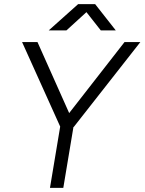

<svg xmlns="http://www.w3.org/2000/svg" viewBox="-20 -902 694 922"><path d="M288 -328 578 -700H654L334 -292ZM276 -336H340L284 0H220ZM86 -700H160L326 -328L270 -292ZM355 -882H436V-881L299 -756H214ZM365 -882H367H437L536 -756H464Z"/></svg>

Font: Oak Sans Light Italic
Style: Regular
Weight: 400
Italic angle: -9.5°
Foundry: Erik Kennedy, Walven
Version: Version 1.000;Glyphs 3.1.2 (3151)